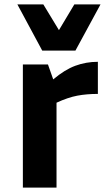

<svg xmlns="http://www.w3.org/2000/svg" viewBox="-20 -853 494 873"><path d="M59 0ZM425 -426Q374 -426 331.5 -418Q289 -410 237 -386V0H84V-560H198L222 -492Q274 -536 322.5 -554Q371 -572 425 -572ZM437 -833 323 -623H172L59 -833H177L248 -716L318 -833Z"/></svg>

Font: Martel Sans ExtraBold
Style: Regular
Weight: 800
Designer: Dan Reynolds and Mathieu Réguer
Foundry: Dan Reynolds and Mathieu Réguer
Version: Version 1.002; ttfautohint (v1.1) -l 5 -r 5 -G 72 -x 0 -D la